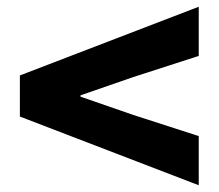

<svg xmlns="http://www.w3.org/2000/svg" viewBox="-20 -665 649 570"><path d="M570 -115 39 -319V-441L570 -645V-499L375 -436L219 -382V-378L375 -324L570 -261Z"/></svg>

Font: Noto Sans SC Black
Style: Regular
Weight: 900
Designer: Ryoko NISHIZUKA  (kana, bopomofo & ideographs); Paul D. Hunt (Latin, Greek & Cyrillic); Sandoll Communications , Soo-you
Foundry: Adobe
Version: Version 2.004-H2;hotconv 1.0.118;makeotfexe 2.5.65603